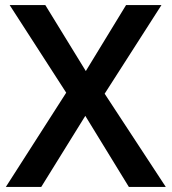

<svg xmlns="http://www.w3.org/2000/svg" viewBox="-20 -734 674 754"><path d="M631 0 391 -366 614 -714H475L317 -455L158 -714H18L240 -370L3 0H142L315 -279L486 0Z"/></svg>

Font: Noto Sans Syriac SemiBold
Style: Regular
Weight: 600
Designer: Patrick Giasson and the Monotype Design Team
Foundry: Monotype Imaging Inc.
Version: Version 3.000